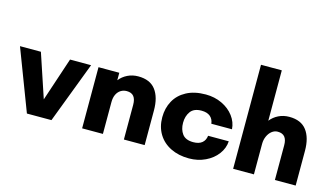

<svg xmlns="http://www.w3.org/2000/svg" viewBox="-97 -1117 2498 1438"><g transform="rotate(15 1152.0 -398.5)"><path d="M-6.3 -474.1H155.8L269 -135.3L381.8 -474.1H544.9L364.7 0H174.3Z M602.5 -474.1H763.7V-416Q788.6 -447.8 826.2 -466.3Q863.8 -484.9 909.2 -484.9Q1000.5 -484.9 1043.9 -427.7Q1087.4 -370.6 1087.4 -269V0H926.3V-269Q926.3 -312 908.7 -334Q891.1 -356 854 -356Q828.6 -356 808.1 -343.3Q787.6 -330.6 775.6 -306.2Q763.7 -281.7 763.7 -247.1V0H602.5Z M1160.6 -236.3Q1160.6 -306.2 1191.2 -362.5Q1221.7 -418.9 1283 -451.9Q1344.2 -484.9 1432.6 -484.9Q1501 -484.9 1558.3 -457.8Q1615.7 -430.7 1650.4 -384.5Q1685.1 -338.4 1688.5 -283.7H1528.3Q1524.4 -319.3 1500.2 -339.4Q1476.1 -359.4 1432.6 -359.4Q1373.5 -359.4 1347.7 -323.5Q1321.8 -287.6 1321.8 -236.3Q1321.8 -184.1 1347.4 -149.7Q1373 -115.2 1432.6 -115.2Q1476.1 -115.2 1500.2 -135Q1524.4 -154.8 1528.3 -190.4H1688.5Q1685.1 -135.7 1650.4 -89.6Q1615.7 -43.5 1558.3 -16.4Q1501 10.7 1432.6 10.7Q1352.5 10.7 1290.8 -19.5Q1229 -49.8 1194.8 -105.7Q1160.6 -161.6 1160.6 -236.3Z M1773.4 -806.6H1934.6V-416Q1959.5 -447.8 1997.1 -466.3Q2034.7 -484.9 2080.1 -484.9Q2171.4 -484.9 2214.8 -427.7Q2258.3 -370.6 2258.3 -269V0H2097.2V-269Q2097.2 -311.5 2079.6 -333.3Q2062 -355 2024.9 -355Q2000 -355 1979.5 -338.9Q1959 -322.8 1946.8 -295.7Q1934.6 -268.6 1934.6 -236.3V0H1773.4Z"/></g></svg>

Font: Glacial Indifference
Style: Bold
Weight: 700
Designer: Alfredo Marco Pradil
Foundry: Alfredo Marco Pradil
Version: Version 1.312